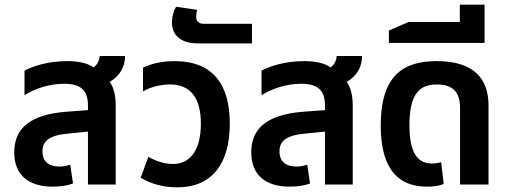

<svg xmlns="http://www.w3.org/2000/svg" viewBox="-20 -791 2183 823"><path d="M293 -5 281 -85C268 -81 252 -77 236 -77C190 -77 162 -98 162 -142C162 -187 191 -212 278 -219L357 -227V0H476V-337C476 -381 468 -416 450 -440C494 -465 516 -505 516 -551H407C406 -530 397 -514 381 -502C353 -522 313 -529 267 -529C186 -529 119 -507 85 -488V-383C130 -411 192 -432 254 -432C325 -432 357 -405 357 -339V-319L264 -312C108 -300 41 -240 41 -138C41 -44 99 9 205 9C238 9 270 5 293 -5Z M740 12C886 12 965 -86 965 -261C965 -426 895 -529 728 -529C677 -529 630 -519 593 -501V-399C622 -417 668 -429 708 -429C798 -429 841 -370 841 -261C841 -147 795 -88 721 -88C682 -88 643 -103 616 -119L583 -29C631 -1 682 12 740 12Z M828 -605H1060V-689H854C830 -689 821 -701 821 -720C821 -729 823 -741 825 -749L735 -762C723 -743 717 -716 717 -695C717 -649 745 -605 828 -605Z M1309 -5 1297 -85C1284 -81 1268 -77 1252 -77C1206 -77 1178 -98 1178 -142C1178 -187 1207 -212 1294 -219L1373 -227V0H1492V-337C1492 -381 1484 -416 1466 -440C1510 -465 1532 -505 1532 -551H1423C1422 -530 1413 -514 1397 -502C1369 -522 1329 -529 1283 -529C1202 -529 1135 -507 1101 -488V-383C1146 -411 1208 -432 1270 -432C1341 -432 1373 -405 1373 -339V-319L1280 -312C1124 -300 1057 -240 1057 -138C1057 -44 1115 9 1221 9C1254 9 1286 5 1309 -5Z M1810 9C1834 9 1863 7 1882 -3L1871 -96C1859 -92 1845 -90 1831 -90C1758 -90 1735 -158 1735 -254C1735 -395 1783 -429 1853 -429C1924 -429 1952 -393 1952 -329V0H2074V-339C2074 -454 2011 -529 1852 -529C1711 -529 1612 -470 1612 -253C1612 -102 1661 9 1810 9Z M1951 -771V-697H1732L1647 -660V-607H2057V-771Z"/></svg>

Font: Noto Sans Thai UI SemiCondensed Semi
Style: Regular
Weight: 600
Width: 4
Designer: Monotype Design Team
Foundry: Monotype Imaging Inc.
Version: Version 1.901